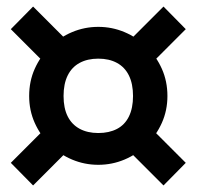

<svg xmlns="http://www.w3.org/2000/svg" viewBox="-20 -666 600 586"><path d="M386 -373Q386 -410 373.5 -435.5Q361 -461 337 -474Q313 -487 280 -487Q247 -487 223 -474Q199 -461 186.5 -435.5Q174 -410 174 -373Q174 -336 186.5 -311Q199 -286 223 -273Q247 -260 280 -260Q313 -260 337 -272.5Q361 -285 373.5 -310.5Q386 -336 386 -373ZM69 -373Q69 -418 86 -456Q103 -494 132.5 -523Q162 -552 200 -568Q238 -584 280 -584Q322 -584 360 -568Q398 -552 427.5 -523Q457 -494 474 -456Q491 -418 491 -373Q491 -329 474 -291Q457 -253 427.5 -224Q398 -195 360 -179Q322 -163 280 -163Q238 -163 200 -179Q162 -195 132.5 -224Q103 -253 86 -291Q69 -329 69 -373ZM13 -577 81 -646 197 -530 122 -468ZM547 -577 438 -468 363 -530 479 -646ZM13 -169 122 -278 197 -216 81 -100ZM547 -169 479 -100 363 -216 438 -278Z"/></svg>

Font: Roboto Serif SemiBold
Style: Regular
Weight: 600
Designer: Greg Gazdowicz
Foundry: Commercial Type
Version: Version 1.008